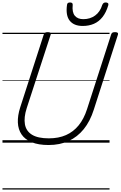

<svg xmlns="http://www.w3.org/2000/svg" viewBox="-20 -1154 975 1553"><path d="M373 19Q291 19 236.5 -3.5Q182 -26 154.5 -66.5Q127 -107 124.5 -162.5Q122 -218 143 -284L334 -875Q337 -885 344 -889.5Q351 -894 367 -894Q381 -894 387.5 -889.5Q394 -885 390 -874L196 -279Q172 -204 181.5 -149Q191 -94 238.5 -64.5Q286 -35 375 -35Q454 -35 514 -61.5Q574 -88 616.5 -140.5Q659 -193 684 -271L879 -875Q882 -885 888.5 -889.5Q895 -894 911 -894Q940 -894 934 -874L739 -268Q709 -173 657.5 -109.5Q606 -46 535 -13.5Q464 19 373 19ZM649 -944Q578 -944 544 -986.5Q510 -1029 522 -1114Q523 -1125 529 -1129.5Q535 -1134 547 -1134Q558 -1134 563.5 -1129Q569 -1124 568 -1114Q562 -1055 585 -1027Q608 -999 654 -999Q709 -999 749.5 -1028.5Q790 -1058 807 -1114Q812 -1125 818 -1129.5Q824 -1134 835 -1134Q847 -1134 853 -1128.5Q859 -1123 856 -1112Q839 -1054 809.5 -1016.5Q780 -979 739.5 -961.5Q699 -944 649 -944ZM0 369H866V379H0ZM0 -20H866V0H0ZM0 -505H866V-500H0ZM0 -889H866V-879H0Z"/></svg>

Font: Playwrite HR Guides
Style: Regular
Weight: 400
Designer: Veronika Burian, José Scaglione
Foundry: TypeTogether
Version: Version 1.003